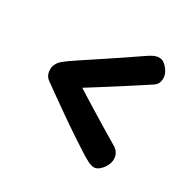

<svg xmlns="http://www.w3.org/2000/svg" viewBox="-133 -769 916 897"><g transform="rotate(30 325.0 -320.5)"><path d="M474 -22Q460 -22 440.5 -32Q421 -42 399 -56Q362 -80 319 -108.5Q276 -137 233.5 -167Q191 -197 154 -223Q117 -249 94 -266Q81 -275 75 -287.5Q69 -300 69 -317Q69 -333 76.5 -347.5Q84 -362 102 -376Q118 -389 154 -413Q190 -437 237 -468Q284 -499 334 -532.5Q384 -566 429 -597Q442 -606 456 -612.5Q470 -619 486 -619Q500 -619 514 -607.5Q528 -596 538 -579Q548 -562 548 -544Q548 -526 541.5 -515Q535 -504 522 -496Q493 -477 457.5 -454Q422 -431 384.5 -407Q347 -383 310.5 -360Q274 -337 242 -317Q267 -301 298.5 -281.5Q330 -262 365 -240.5Q400 -219 435.5 -197.5Q471 -176 505 -156Q520 -147 528.5 -133.5Q537 -120 537 -100Q537 -83 527.5 -65Q518 -47 503.5 -34.5Q489 -22 474 -22Z"/></g></svg>

Font: Playpen Sans
Style: Bold
Weight: 700
Designer: Laura Meseguer, Veronika Burian, José Scaglione
Foundry: TypeTogether
Version: Version 1.001